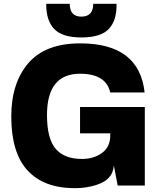

<svg xmlns="http://www.w3.org/2000/svg" viewBox="-20 -971 835 1005"><path d="M226 -369Q226 -245 271.5 -192Q317 -139 409 -139Q471 -139 514 -170.5Q557 -202 557 -261V-273H399V-411H738V0H596L576 -104Q571 -63 553 -45Q531 -17 480 -1.5Q429 14 372 14Q210 14 124.5 -78.5Q39 -171 39 -361Q39 -536 128 -640Q217 -744 400 -744Q709 -744 737 -487H557Q535 -585 399 -585Q226 -585 226 -369ZM222 -951H345Q345 -884 406 -884Q468 -884 468 -951H590Q592 -865 550 -820Q508 -775 406 -775Q305 -775 263 -820Q221 -865 222 -951Z"/></svg>

Font: Nacelle Heavy
Style: Regular
Weight: 800
Designer: Sora Sagano
Foundry: Sora Sagano
Version: Version 1.000;FEAKit 1.0